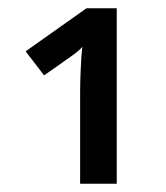

<svg xmlns="http://www.w3.org/2000/svg" viewBox="-20 -734 404 468"><path d="M180.7 -620.1Q175.3 -612.8 160.2 -601.6Q128.9 -579.1 87.4 -550.3L42.5 -608.9L190.9 -713.9H264.6V-286.1H175.3V-509.8Q175.3 -533.7 176.8 -567.1Q178.2 -600.6 180.7 -620.1Z"/></svg>

Font: Viking Open Sans Light
Style: Bold
Weight: 600
Foundry: Ascender Corporation
Version: Version 2.001